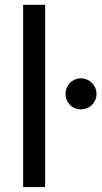

<svg xmlns="http://www.w3.org/2000/svg" viewBox="-20 -756 412 776"><path d="M162.5 -736.5H73.5V0H162.5ZM245 -376.5C245 -367.5 246.6 -359.2 249.8 -351.8C252.9 -344.2 257.2 -337.7 262.8 -332C268.2 -326.3 274.8 -321.9 282.5 -318.8C290.2 -315.6 298.3 -314 307 -314C315.7 -314 323.8 -315.6 331.5 -318.8C339.2 -321.9 345.8 -326.3 351.5 -332C357.2 -337.7 361.7 -344.2 365 -351.8C368.3 -359.2 370 -367.5 370 -376.5C370 -385.2 368.3 -393.3 365 -401C361.7 -408.7 357.2 -415.3 351.5 -421C345.8 -426.7 339.2 -431.2 331.5 -434.5C323.8 -437.8 315.7 -439.5 307 -439.5C298.3 -439.5 290.2 -437.8 282.5 -434.5C274.8 -431.2 268.2 -426.7 262.8 -421C257.2 -415.3 252.9 -408.7 249.8 -401C246.6 -393.3 245 -385.2 245 -376.5Z"/></svg>

Font: LatoLatin
Style: Regular
Weight: 400
Designer: Lukasz Dziedzic with Adam Twardoch and Botio Nikoltchev
Foundry: tyPoland Lukasz Dziedzic
Version: Version 2.015; 2015-08-06; http://www.latofonts.com/